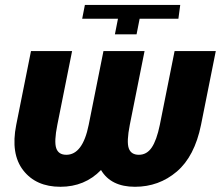

<svg xmlns="http://www.w3.org/2000/svg" viewBox="-20 -731 876 762"><path d="M44.4 -235.4 103 -528.3H266.1L207.5 -235.4Q194.3 -169.4 203.1 -143.1Q211.9 -116.7 243.2 -116.7Q308.1 -116.7 332 -235.4L390.6 -528.3H553.7L495.1 -235.4Q481.9 -168.5 491 -142.6Q500 -116.7 531.2 -116.7Q562.5 -116.7 582 -145.3Q601.6 -173.8 614.3 -235.4L672.9 -528.3H836.4L777.8 -235.4Q752.4 -110.4 681.6 -50Q610.8 10.3 515.6 10.3Q420.4 10.3 380.9 -56.2Q316.4 10.3 219.7 10.3Q123 10.3 72.3 -54.9Q21.5 -120.1 44.4 -235.4ZM306.2 -656.7 316.9 -711.4H695.3L688 -656.7H534.2L522 -594.7H436L448.2 -656.7Z"/></svg>

Font: Roboto-BlackItalic
Style: Italic
Weight: 900
Italic angle: -12°
Designer: Google
Version: Version 1.100141; 2013